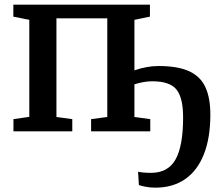

<svg xmlns="http://www.w3.org/2000/svg" viewBox="-20 -576 966 842"><path d="M660.5 247Q639 247 618.5 243Q598 239 589 235.5L585.5 177Q593 179 607.8 180.5Q622.5 182 642.5 182Q717 182 750 123Q783 64 783 -61Q783 -147.5 753.8 -183.5Q724.5 -219.5 648.5 -219.5Q619.5 -219.5 588.2 -211.5Q557 -203.5 542 -194V-254.5Q552.5 -261.5 574 -269Q595.5 -276.5 622.2 -281.5Q649 -286.5 675 -286.5Q760 -286.5 809.8 -263.5Q859.5 -240.5 881 -193.2Q902.5 -146 902.5 -73.5Q902.5 28.5 874.2 100.2Q846 172 792 209.5Q738 247 660.5 247ZM39 0V-53.5L108.5 -63.5V-489L38.5 -503V-555.5H637.5V-503L569.5 -489V-63L639 -53.5V0H379.5V-53.5L450.5 -63V-495.5H227.5V-63L297 -53.5V0Z"/></svg>

Font: Merriweather SemiBold
Style: Regular
Weight: 600
Version: Version 2.100